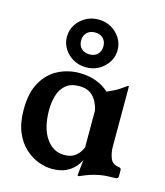

<svg xmlns="http://www.w3.org/2000/svg" viewBox="-109 -796 763 889"><g transform="rotate(15 272.5 -351.0)"><path d="M469 -163Q469 -132 479 -106.5Q489 -81 521 -77Q532 -76 532 -65V-36Q532 -24 518 -24Q475 -24 446.5 -19Q418 -14 397 -6.5Q376 1 356 10Q355 11 350 11H348Q346 11 346 8Q346 3 348.5 -19Q351 -41 354 -67Q347 -51 331 -32.5Q315 -14 288.5 -1.5Q262 11 222 11Q192 11 158 -1.5Q124 -14 94 -41Q64 -68 45 -112.5Q26 -157 26 -221Q26 -303 55.5 -353.5Q85 -404 132 -427.5Q179 -451 232 -451Q318 -451 375 -400Q398 -410 414 -418.5Q430 -427 442 -436Q447 -439 451.5 -442.5Q456 -446 462 -450Q464 -451 465 -451Q466 -451 466 -451H467Q469 -451 469 -449ZM346 -301Q343 -319 333 -340Q323 -361 303 -376.5Q283 -392 248 -392Q206 -392 182.5 -371.5Q159 -351 149.5 -318.5Q140 -286 140 -249Q140 -164 173.5 -115Q207 -66 261 -66Q293 -66 311 -79.5Q329 -93 337 -107.5Q345 -122 346 -124ZM254 -484Q220 -484 192.5 -499.5Q165 -515 148.5 -541Q132 -567 132 -598Q132 -630 148.5 -656Q165 -682 192.5 -697.5Q220 -713 254 -713Q288 -713 315 -697.5Q342 -682 358.5 -656Q375 -630 375 -598Q375 -567 358.5 -541Q342 -515 315 -499.5Q288 -484 254 -484ZM200 -598Q200 -575 214.5 -560.5Q229 -546 254 -546Q278 -546 292.5 -560.5Q307 -575 307 -598Q307 -622 292.5 -636.5Q278 -651 254 -651Q229 -651 214.5 -636.5Q200 -622 200 -598Z"/></g></svg>

Font: Young Serif
Style: Regular
Weight: 400
Designer: Bastien Sozeau
Foundry: NBR — Bastien Sozeau
Version: Version 3.004; ttfautohint (v1.8.4.7-5d5b);gftools[0.9.33]